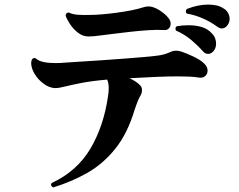

<svg xmlns="http://www.w3.org/2000/svg" viewBox="-20 -783 1040 837"><path d="M212 34Q198 27 205 15Q315 -36 373.5 -134Q432 -232 451 -364Q454 -382 454 -398Q454 -422 447 -436Q378 -430 333 -421Q288 -412 262 -405.5Q236 -399 222 -399Q184 -399 146 -440Q130 -459 123 -476.5Q116 -494 116 -507Q116 -517 119 -523Q123 -530 130 -530Q135 -530 138 -527Q149 -517 171 -512.5Q193 -508 221 -508Q232 -508 243 -508.5Q254 -509 264 -510Q290 -512 333 -514.5Q376 -517 426 -520.5Q476 -524 522.5 -527.5Q569 -531 603 -534Q642 -537 670 -541Q698 -545 717 -554Q723 -557 731 -559.5Q739 -562 748 -562Q760 -562 771 -558Q792 -551 822 -537Q852 -523 868 -508Q885 -493 885 -475Q885 -461 874.5 -451.5Q864 -442 845 -445Q828 -448 806 -449Q784 -450 755 -450Q716 -450 664 -448Q612 -446 545 -442Q576 -427 591 -411Q599 -403 599 -390Q599 -376 591 -364Q584 -351 578 -336Q572 -321 567 -305Q536 -201 482.5 -134.5Q429 -68 360 -29Q291 10 212 34ZM366 -624Q340 -624 318.5 -641.5Q297 -659 283.5 -680.5Q270 -702 266 -715Q268 -730 281 -728Q297 -720 321.5 -718.5Q346 -717 376 -718Q396 -718 425.5 -720.5Q455 -723 488.5 -727.5Q522 -732 552.5 -738Q583 -744 604 -751Q610 -753 616 -754Q622 -755 628 -755Q637 -755 646 -752Q666 -746 688 -729.5Q710 -713 720 -696Q724 -689 724 -680Q724 -668 716.5 -659.5Q709 -651 695 -652Q667 -654 629 -651.5Q591 -649 549.5 -644.5Q508 -640 470 -635Q442 -632 414 -628Q386 -624 366 -624ZM865 -559Q843 -584 814 -608.5Q785 -633 747 -650Q745 -654 745 -658Q745 -666 752 -669Q765 -671 777.5 -672Q790 -673 802 -673Q834 -673 860 -665Q886 -657 903 -638Q914 -627 918 -615.5Q922 -604 922 -593Q922 -574 911.5 -561Q901 -548 887 -548Q875 -548 865 -559ZM928 -666Q901 -686 867 -701.5Q833 -717 794 -724Q790 -728 790 -734Q790 -739 795 -744Q843 -763 887 -763Q904 -763 920.5 -760Q937 -757 950 -749Q967 -740 974 -727Q981 -714 981 -701Q981 -685 971 -672Q961 -659 947 -659Q938 -659 928 -666Z"/></svg>

Font: Zen Antique
Style: Regular
Weight: 400
Designer: Yoshimichi Ohira
Foundry: Positype
Version: Version 1.001